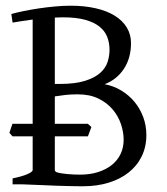

<svg xmlns="http://www.w3.org/2000/svg" viewBox="-20 -650 590 677"><path d="M201.7 -588.9Q194.8 -588.9 187.7 -588.6Q180.7 -588.4 173.3 -587.9V-354H189.9Q245.6 -354 280 -365Q314.5 -376 333.5 -393.1Q352.5 -410.2 359.4 -431.6Q366.2 -453.1 366.2 -474.1Q366.2 -498.5 358.2 -519.5Q350.1 -540.5 331.1 -555.9Q312 -571.3 280.5 -580.1Q249 -588.9 201.7 -588.9ZM290 -169.4H173.3V-50.8Q173.3 -46.9 177.7 -43.5Q186 -40.5 196.8 -38.8Q207.5 -37.1 218.8 -36.1Q230 -35.2 241.2 -34.7Q252.4 -34.2 262.2 -34.2Q297.4 -34.2 325.7 -43.2Q354 -52.2 374.3 -68.4Q394.5 -84.5 405.3 -107.2Q416 -129.9 416 -157.2Q416 -184.1 406.5 -212.4Q397 -240.7 377.2 -264.2Q357.4 -287.6 326.9 -302.5Q296.4 -317.4 253.9 -317.4Q230.5 -317.4 210.7 -315.2Q190.9 -313 173.3 -310.1V-213.4H290L302.2 -202.1ZM496.1 -173.8Q496.1 -132.3 479.7 -98.9Q463.4 -65.4 433.8 -42Q404.3 -18.6 363.3 -5.9Q322.3 6.8 272.9 6.8Q262.2 6.8 247.3 6.6Q232.4 6.3 215.3 5.9Q198.2 5.4 180.2 4.9Q162.1 4.4 145 3.4Q104.5 2 60.1 0H24.4V-21Q57.6 -27.8 76.4 -35.9Q95.2 -43.9 95.2 -50.8V-169.4H23.9L13.2 -181.6Q15.6 -189 18.3 -197.3Q21 -205.6 23.9 -213.4H95.2V-581.1Q76.7 -578.6 58.8 -575.9Q41 -573.2 24.4 -570.3L20 -600.6Q39.1 -606 64.2 -611.1Q89.4 -616.2 117.2 -620.4Q145 -624.5 173.8 -627.2Q202.6 -629.9 229 -629.9Q277.8 -629.9 317.4 -620.8Q356.9 -611.8 384.5 -594.7Q412.1 -577.6 427 -553.2Q441.9 -528.8 441.9 -498Q441.9 -445.3 417 -407.5Q392.1 -369.6 349.1 -353Q380.4 -347.2 407.2 -331.1Q434.1 -314.9 453.9 -291.3Q473.6 -267.6 484.9 -237.5Q496.1 -207.5 496.1 -173.8Z"/></svg>

Font: Gentium Plus Am
Style: Regular
Weight: 400
Designer: J. Victor Gaultney, Annie Olsen, Iska Routamaa, Becca Hirsbrunner
Foundry: SIL International
Version: Version 5.000